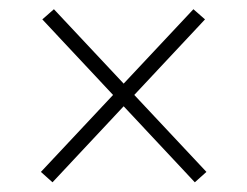

<svg xmlns="http://www.w3.org/2000/svg" viewBox="-20 -514 523 406"><path d="M416.5 -150.5 392 -128.5 69.5 -473 94 -494.5ZM66.5 -150.5 389 -494.5 413.5 -473 91 -128.5Z"/></svg>

Font: Anek Tamil ExtraLight
Style: Regular
Weight: 250
Version: Version 1.003